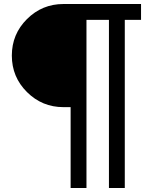

<svg xmlns="http://www.w3.org/2000/svg" viewBox="-20 -718 772 957"><path d="M683 -698V-619H602V219H523V-619H411V219H332V-184H296Q190 -184 114.5 -259Q39 -334 39 -441Q39 -548 114.5 -623Q190 -698 296 -698Z"/></svg>

Font: Varela
Style: Regular
Weight: 400
Designer: Joe Prince
Foundry: Joe Prince
Version: Version 1.000